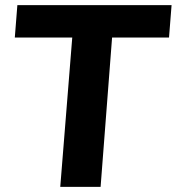

<svg xmlns="http://www.w3.org/2000/svg" viewBox="-20 -732 692 752"><path d="M216 0 263 -585H38L48 -712H652L642 -585H419L374 0Z"/></svg>

Font: Muli ExtraBold
Style: Italic
Weight: 800
Italic angle: -4.541°
Designer: Vernon Adams
Foundry: Vernon Adams
Version: Version 2.000